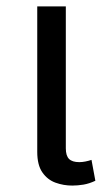

<svg xmlns="http://www.w3.org/2000/svg" viewBox="-20 -568 335 598"><path d="M205 10Q178 10 153 1Q128 -8 112 -31Q96 -54 96 -95V-548H185V-106Q185 -83 195 -73Q205 -63 227 -63Q236 -63 246 -65Q256 -67 265 -70L277 -5Q258 4 240 7Q222 10 205 10Z"/></svg>

Font: Go Noto Current
Style: Regular
Weight: 400
Designer: Monotype Design Team
Foundry: Monotype Imaging Inc.
Version: Version 2.007; ttfautohint (v1.8) -l 8 -r 50 -G 200 -x 14 -D